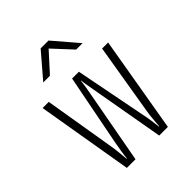

<svg xmlns="http://www.w3.org/2000/svg" viewBox="-218 -910 1036 1036"><g transform="rotate(-45 300.0 -392.5)"><path d="M143 0 50 -550H97L165 -141Q169 -119 172 -87.5Q175 -56 177 -35H179Q181 -56 186 -87Q191 -118 195 -140L275 -550H327L407 -140Q412 -118 416.5 -87Q421 -56 423 -35H425Q427 -56 429.5 -87.5Q432 -119 436 -141L504 -550H550L456 0H390L321 -391Q317 -418 310.5 -451.5Q304 -485 302 -507H300Q298 -485 292 -451.5Q286 -418 281 -391L209 0ZM150 -645 270 -785H330L450 -645H401L300 -754L201 -645Z"/></g></svg>

Font: NKDuy Mono Thin
Style: Regular
Weight: 100
Monospace: yes
Designer: NKDuy
Foundry: NKDuy
Version: Version 2.251; ttfautohint (v1.8.4.7-5d5b)